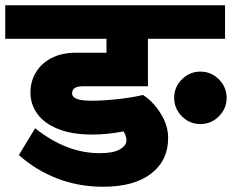

<svg xmlns="http://www.w3.org/2000/svg" viewBox="-40 -697 884 732"><path d="M601 -171Q601 -85 536 -35Q471 15 353 15Q259 15 177 -17Q95 -49 32 -106L94 -208Q213 -113 340 -113Q392 -113 417 -127.5Q442 -142 442 -161Q442 -179 431 -196Q369 -184 312 -184Q234 -184 181 -205.5Q128 -227 102 -263.5Q76 -300 76 -344Q76 -386 96.5 -420.5Q117 -455 156 -475.5Q195 -496 250 -496H366V-549H-20V-677H818V-549H524V-368H275Q235 -368 235 -341Q235 -327 253 -320Q271 -313 310 -313Q353 -313 408.5 -319Q464 -325 505 -335Q544 -310 572.5 -264.5Q601 -219 601 -171ZM824 -324Q824 -283 794.5 -253.5Q765 -224 724 -224Q683 -224 653.5 -253.5Q624 -283 624 -324Q624 -365 653.5 -394.5Q683 -424 724 -424Q765 -424 794.5 -394.5Q824 -365 824 -324Z"/></svg>

Font: Martel Sans Black
Style: Regular
Weight: 900
Designer: Dan Reynolds and Mathieu Réguer
Foundry: Dan Reynolds and Mathieu Réguer
Version: Version 1.002; ttfautohint (v1.1) -l 5 -r 5 -G 72 -x 0 -D la